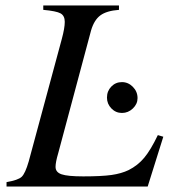

<svg xmlns="http://www.w3.org/2000/svg" viewBox="-20 -682 617 702"><path d="M415 -662.1V-646Q369.6 -642.6 346.9 -625.7Q324.2 -608.9 313 -570.8L192.9 -122.1Q183.1 -88.9 183.1 -71.8Q183.1 -52.2 205.1 -44.7Q227.1 -37.1 284.2 -37.1Q351.1 -37.1 387.5 -42.2Q423.8 -47.4 450.2 -60.1Q483.9 -77.1 507.3 -105.2Q530.8 -133.3 557.1 -188L577.1 -182.1L520 0H3.9V-16.1Q46.4 -23.4 59.3 -35.6Q72.3 -47.9 85 -91.8L206.1 -540Q216.8 -579.6 216.8 -602.1Q216.8 -624.5 201.4 -633.1Q186 -641.6 138.2 -646V-662.1ZM482.9 -323.2Q482.9 -301.8 465.8 -285.4Q448.7 -269 425.8 -269Q403.3 -269 387.2 -285.6Q371.1 -302.2 371.1 -325.2Q371.1 -349.1 387 -365.5Q402.8 -381.8 425.8 -381.8Q448.7 -381.8 465.8 -364.5Q482.9 -347.2 482.9 -323.2Z"/></svg>

Font: Accordance
Style: Italic
Weight: 400
Italic angle: -11°
Version: Version 1.2 (build January 31, 2020) Miklal Software Solutio